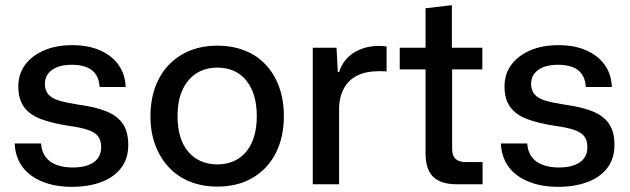

<svg xmlns="http://www.w3.org/2000/svg" viewBox="-20 -714 2441 744"><path d="M258 10Q208 10 167.5 -2Q127 -14 98 -36Q69 -58 53.5 -89.5Q38 -121 37 -158H139Q141 -127 156.5 -106Q172 -85 199.5 -75Q227 -65 261 -65Q315 -65 343.5 -85.5Q372 -106 372 -143Q372 -171 359.5 -186.5Q347 -202 320 -211Q293 -220 249 -226Q183 -236 139 -252.5Q95 -269 73 -299.5Q51 -330 51 -379Q51 -427 77 -462.5Q103 -498 150 -518.5Q197 -539 260 -539Q322 -539 367.5 -519Q413 -499 439 -463Q465 -427 467 -377H366Q364 -408 350.5 -427Q337 -446 313.5 -454.5Q290 -463 258 -463Q209 -463 181.5 -443Q154 -423 154 -389Q154 -363 168 -347.5Q182 -332 211.5 -323.5Q241 -315 287 -308Q348 -300 391 -283Q434 -266 455.5 -235Q477 -204 477 -152Q477 -100 450 -64Q423 -28 373.5 -9Q324 10 258 10Z M822 9Q764 9 716.5 -10Q669 -29 635 -65Q601 -101 582 -151Q563 -201 563 -263Q563 -345 594.5 -406.5Q626 -468 684.5 -502.5Q743 -537 822 -537Q880 -537 927.5 -518.5Q975 -500 1009 -464Q1043 -428 1061.5 -377.5Q1080 -327 1080 -264Q1080 -183 1049 -121.5Q1018 -60 960 -25.5Q902 9 822 9ZM822 -77Q868 -77 902.5 -98.5Q937 -120 956 -162Q975 -204 975 -264Q975 -309 964.5 -343.5Q954 -378 934 -402.5Q914 -427 886 -439.5Q858 -452 822 -452Q776 -452 741.5 -430Q707 -408 687.5 -366.5Q668 -325 668 -263Q668 -219 678.5 -184.5Q689 -150 709.5 -126Q730 -102 758.5 -89.5Q787 -77 822 -77Z M1192 0V-529H1284L1289 -435H1294Q1311 -486 1353 -511Q1395 -536 1447 -536Q1456 -536 1463.5 -535.5Q1471 -535 1478 -534V-437Q1472 -438 1463.5 -438Q1455 -438 1446 -438Q1399 -438 1366 -422Q1333 -406 1315 -375.5Q1297 -345 1294 -302V0Z M1749 0Q1689 0 1659 -28.5Q1629 -57 1629 -121V-445H1529V-529H1629V-682L1731 -694V-529H1849V-445H1732V-138Q1732 -110 1745.5 -98Q1759 -86 1784 -86H1850V0Z M2142 10Q2092 10 2051.5 -2Q2011 -14 1982 -36Q1953 -58 1937.5 -89.5Q1922 -121 1921 -158H2023Q2025 -127 2040.5 -106Q2056 -85 2083.5 -75Q2111 -65 2145 -65Q2199 -65 2227.5 -85.5Q2256 -106 2256 -143Q2256 -171 2243.5 -186.5Q2231 -202 2204 -211Q2177 -220 2133 -226Q2067 -236 2023 -252.5Q1979 -269 1957 -299.5Q1935 -330 1935 -379Q1935 -427 1961 -462.5Q1987 -498 2034 -518.5Q2081 -539 2144 -539Q2206 -539 2251.5 -519Q2297 -499 2323 -463Q2349 -427 2351 -377H2250Q2248 -408 2234.5 -427Q2221 -446 2197.5 -454.5Q2174 -463 2142 -463Q2093 -463 2065.5 -443Q2038 -423 2038 -389Q2038 -363 2052 -347.5Q2066 -332 2095.5 -323.5Q2125 -315 2171 -308Q2232 -300 2275 -283Q2318 -266 2339.5 -235Q2361 -204 2361 -152Q2361 -100 2334 -64Q2307 -28 2257.5 -9Q2208 10 2142 10Z"/></svg>

Font: Mona Sans ExtraLight Medium
Style: Regular
Weight: 500
Version: Version 2.000